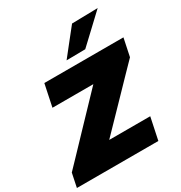

<svg xmlns="http://www.w3.org/2000/svg" viewBox="-236 -1123 1205 1277"><g transform="rotate(-30 366.5 -484.0)"><path d="M-18 0 4 -106Q32 -135 67.8 -172.5Q103.5 -210 139.8 -248Q176 -286 206 -317.5L422 -543.5H108L143.5 -713H751L722.5 -576.5Q677 -529.5 633.2 -484.8Q589.5 -440 546 -394.5L328 -169.5H643L607.5 0ZM347 -769.5Q386 -819 424.2 -867Q462.5 -915 501 -963.5L700 -967.5Q646 -916.5 593.5 -867.2Q541 -818 491.5 -771.5Z"/></g></svg>

Font: Commissioner ExtraBold
Style: Italic
Weight: 800
Italic angle: -12°
Designer: Kostas Bartsokas
Foundry: Kostas Bartsokas
Version: Version 1.000; ttfautohint (v1.8.3)